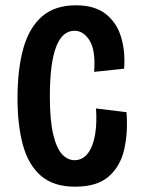

<svg xmlns="http://www.w3.org/2000/svg" viewBox="-20 -691 531 724"><path d="M263 13Q182 13 134.5 -28Q87 -69 66.5 -144Q46 -219 46 -320Q46 -430 68 -508.5Q90 -587 138.5 -629Q187 -671 266 -671Q337 -671 378.5 -638.5Q420 -606 436.5 -551.5Q453 -497 448 -432L335 -420Q341 -501 318 -538Q295 -575 261 -575Q168 -575 168 -328Q168 -238 180.5 -185Q193 -132 214 -109.5Q235 -87 261 -87Q292 -87 311.5 -113Q331 -139 338.5 -183Q346 -227 342 -282L457 -268Q463 -192 448.5 -128Q434 -64 390 -25.5Q346 13 263 13Z"/></svg>

Font: Bricolage Grotesque 10pt Condensed SemiBold
Style: Regular
Weight: 600
Width: 3
Designer: Mathieu Triay
Foundry: Atelier Triay
Version: Version 1.000; ttfautohint (v1.8.4.7-5d5b);gftools[0.9.32]